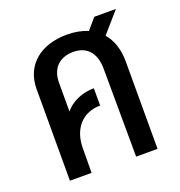

<svg xmlns="http://www.w3.org/2000/svg" viewBox="-117 -733 783 834"><g transform="rotate(-20 274.0 -316.5)"><path d="M66 -423V0H166L167 -121C170 -206 221 -262 301 -262V-342C245 -342 194 -318 167 -283V-416C167 -484 208 -521 270 -521C331 -521 369 -483 370 -409L372 0H471V-405C471 -461 455 -506 427 -539L509 -633H409L366 -583C338 -595 306 -601 270 -601C150 -601 66 -536 66 -423Z"/></g></svg>

Font: Vanilla Cream DemiBold
Style: Regular
Weight: 600
Designer: Jeremy Tribby, Jinavaṁso
Foundry: Tribby Type
Version: Version 1.422;Glyphs 3.1.2 (3151)